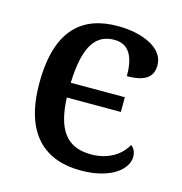

<svg xmlns="http://www.w3.org/2000/svg" viewBox="-88 -627 678 717"><g transform="rotate(15 251.0 -268.5)"><path d="M286 10C405 10 463 -43 463 -90C463 -108 456 -122 444 -131C421 -88 372 -58 308 -58C213 -58 171 -117 166 -240H375V-297H166C171 -449 216 -494 283 -494C345 -494 362 -440 362 -375C434 -375 462 -399 462 -444C462 -510 378 -547 282 -547C152 -547 53 -480 53 -265C53 -67 149 10 286 10Z"/></g></svg>

Font: Noto Serif Thai Medium
Style: Regular
Weight: 500
Designer: Monotype Design Team
Foundry: Monotype Imaging Inc.
Version: Version 1.901;PS 001.901;hotconv 1.0.88;makeotf.lib2.5.64775